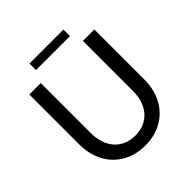

<svg xmlns="http://www.w3.org/2000/svg" viewBox="-206 -904 1054 1054"><g transform="rotate(-45 321.0 -376.5)"><path d="M68.4 0ZM320.8 -70.3Q359.4 -70.3 389.9 -83.7Q420.4 -97.2 441.4 -121.3Q462.4 -145.5 473.4 -178.7Q484.4 -211.9 484.4 -252V-641.6H573.2V-252Q573.2 -196.3 555.7 -148.9Q538.1 -101.6 505.6 -66.9Q473.1 -32.2 426.3 -12.5Q379.4 7.3 320.8 7.3Q262.2 7.3 215.6 -12.5Q168.9 -32.2 136.2 -66.9Q103.5 -101.6 85.9 -148.9Q68.4 -196.3 68.4 -252V-641.6H157.2V-252.4Q157.2 -212.4 168.2 -179Q179.2 -145.5 200.2 -121.3Q221.2 -97.2 251.7 -83.7Q282.2 -70.3 320.8 -70.3ZM189 -761.2H452.6V-710.4H189Z"/></g></svg>

Font: Carlito
Style: Regular
Weight: 400
Designer: Lukasz Dziedzic
Foundry: tyPoland Lukasz Dziedzic
Version: Version 1.103; Beta1; all basic design good, some composites